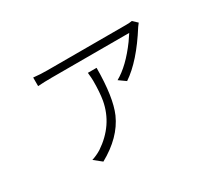

<svg xmlns="http://www.w3.org/2000/svg" viewBox="-112 -775 1224 1079"><g transform="rotate(-30 500.0 -235.0)"><path d="M462.9 -407.2H519.5Q518.6 -216.8 477.5 -122.1Q426.8 -7.8 289.1 68.4L240.2 29.3Q273.4 18.6 301.8 1Q431.6 -85.9 458 -228.5Q466.8 -279.3 466.8 -353.5Q466.8 -371.1 462.9 -407.2ZM822.3 -536.1 851.6 -508.8Q843.8 -499 836.9 -489.3Q733.4 -325.2 630.9 -256.8L586.9 -288.1Q667 -333 748 -443.4Q764.6 -466.8 776.4 -485.4H272.5Q224.6 -485.4 183.6 -482.4V-538.1Q227.5 -533.2 272.5 -533.2H784.2Q807.6 -533.2 822.3 -536.1Z"/></g></svg>

Font: Taipei Sans TC Beta Light
Style: Regular
Weight: 300
Designer: JT Foundry
Foundry: JT Foundry
Version: Version 1.000